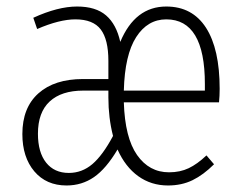

<svg xmlns="http://www.w3.org/2000/svg" viewBox="-20 -552 735 583"><path d="M647 -282.2Q647 -260.7 645 -241.2H356Q359.4 -133.8 396.2 -81.3Q433.1 -28.8 493.2 -28.8Q526.9 -28.8 553 -41.3Q579.1 -53.7 606.9 -80.1L629.9 -53.2Q597.7 -21 564.7 -4.9Q531.7 11.2 490.2 11.2Q439 11.2 399.7 -17.1Q360.4 -45.4 336.9 -98.1Q302.2 -39.6 265.4 -14.2Q228.5 11.2 182.1 11.2Q120.6 11.2 84.2 -31.7Q47.9 -74.7 47.9 -145Q47.9 -225.1 96.7 -268.6Q145.5 -312 231.9 -312H309.1V-367.2Q309.1 -432.1 285.9 -462.6Q262.7 -493.2 209 -493.2Q160.6 -493.2 92.8 -463.9L81.1 -498Q155.8 -532.2 213.9 -532.2Q271 -532.2 302.2 -505.1Q333.5 -478 345.2 -424.8Q390.1 -532.2 484.9 -532.2Q564 -532.2 605.5 -467.8Q647 -403.3 647 -282.2ZM602.1 -276.9V-296.9Q602.1 -493.2 484.9 -493.2Q428.2 -493.2 393.6 -439.5Q358.9 -385.7 356 -276.9ZM189 -26.9Q229 -26.9 260.5 -53.7Q292 -80.6 323.2 -139.2Q309.1 -194.3 309.1 -255.9V-276.9H232.9Q166.5 -276.9 130.9 -243.9Q95.2 -210.9 95.2 -146Q95.2 -89.4 120.1 -58.1Q145 -26.9 189 -26.9Z"/></svg>

Font: Fira Sans Compressed ExtraLight
Style: Regular
Weight: 250
Width: 1
Designer: Carrois Corporate & Edenspiekermann AG
Foundry: Carrois Corporate GbR & Edenspiekermann AG
Version: Version 4.203;PS 004.203;hotconv 1.0.88;makeotf.lib2.5.64775